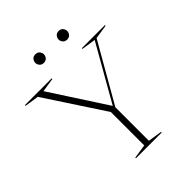

<svg xmlns="http://www.w3.org/2000/svg" viewBox="-249 -1036 1182 1182"><g transform="rotate(-45 342.0 -445.5)"><path d="M84.5 -695 -7.5 -709V-715H225.5V-709L134 -695L371.5 -329L580 -695L488 -709V-715H689V-709L596.5 -695L377 -312V-20L468.5 -6V0H244.5V-6L336.5 -20V-311ZM259 -816Q241.5 -816 231.5 -827.5Q221.5 -839 221.5 -853.5Q221.5 -868 231.5 -879.5Q241.5 -891 259 -891Q276.5 -891 286.5 -879.5Q296.5 -868 296.5 -853.5Q296.5 -839 286.5 -827.5Q276.5 -816 259 -816ZM462 -816Q444.5 -816 434.5 -827.5Q424.5 -839 424.5 -853.5Q424.5 -868 434.5 -879.5Q444.5 -891 462 -891Q479.5 -891 489.5 -879.5Q499.5 -868 499.5 -853.5Q499.5 -839 489.5 -827.5Q479.5 -816 462 -816Z"/></g></svg>

Font: Newsreader 72pt ExtraLight
Style: Regular
Weight: 275
Designer: Hugues Gentile
Foundry: Production Type
Version: Version 1.003; ttfautohint (v1.8.3)